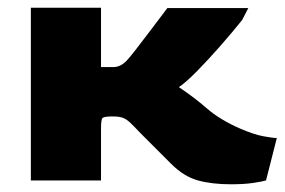

<svg xmlns="http://www.w3.org/2000/svg" viewBox="-20 -468 738 498"><path d="M579 10Q530 10 493.5 0Q457 -10 424 -43Q404 -63 384 -83Q364 -103 344 -123Q328 -140 318 -149.5Q308 -159 298.5 -162.5Q289 -166 272 -166Q250 -166 246 -162Q242 -158 242 -135V0H60V-448H242V-294H274Q291 -294 306 -308Q315 -317 333.5 -341Q352 -365 374 -394Q396 -423 414 -447H624L608 -416Q584 -386 552.5 -350Q521 -314 491.5 -284Q462 -254 444 -242Q483 -216 517 -186.5Q551 -157 604 -134Q639 -119 663.5 -114.5Q688 -110 698 -110L670 0Q660 3 636.5 6.5Q613 10 579 10Z"/></svg>

Font: Goldman
Style: Bold
Weight: 700
Designer: Jaikishan Patel
Version: Version 1.000; ttfautohint (v1.8.3)